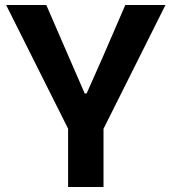

<svg xmlns="http://www.w3.org/2000/svg" viewBox="-20 -747 686 767"><path d="M252 0V-233L4.5 -727H165L254.5 -520.5L318.5 -373.5H326L391 -520L480.5 -727H641L393.5 -232.5V0Z"/></svg>

Font: Spline Sans SemiBold
Style: Regular
Weight: 600
Designer: Eben Sorkin, Mirko Velimirovic
Foundry: Sorkin Type
Version: Version 1.000; ttfautohint (v1.8.3)